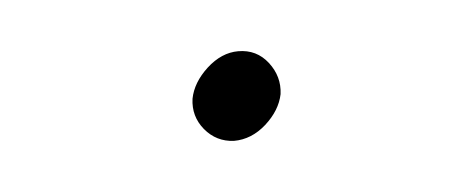

<svg xmlns="http://www.w3.org/2000/svg" viewBox="-24 -404 276 117"><g transform="rotate(-5 114.5 -345.0)"><path d="M93.3 -345.7Q95.2 -355.5 104.2 -363.8Q113.3 -372.1 123.5 -372.1Q134.8 -372.1 141.6 -363.3Q148.4 -354.5 147 -343.8Q145 -334 136 -325.9Q127 -317.9 116.2 -317.9Q105.5 -318.4 98.6 -326.7Q91.8 -335 93.3 -345.7Z"/></g></svg>

Font: Roboto Thin
Style: Italic
Weight: 250
Italic angle: -12°
Designer: Google
Version: Version 2.134; 2016